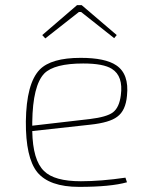

<svg xmlns="http://www.w3.org/2000/svg" viewBox="-20 -718 566 750"><path d="M145 -581 281 -698H299L436 -581L426 -569L297 -671H288L157 -568ZM476 -6Q412 12 289 12Q172 12 125 -46Q80 -103 81 -244Q83 -392 135 -446Q180 -492 295 -492Q391 -492 434 -463Q485 -429 476 -344Q471 -286 438 -262Q408 -239 333 -231L106 -206Q108 -92 152 -50Q192 -10 296 -10Q374 -10 470 -24ZM331 -253Q397 -261 421 -279Q446 -298 452 -346Q462 -421 417 -449Q384 -470 305 -470Q192 -470 153 -431Q108 -384 106 -241V-227Z"/></svg>

Font: Taylor Sans Thin
Style: Regular
Weight: 100
Italic angle: -8°
Designer: Natanael Gama
Version: Version 1.001 September 8, 2015